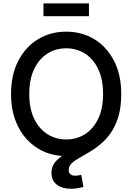

<svg xmlns="http://www.w3.org/2000/svg" viewBox="-20 -929 796 1156"><path d="M378.4 10.7Q282.7 10.7 207.8 -35.4Q132.8 -81.5 89.6 -165.8Q46.4 -250 46.4 -363.3Q46.4 -477.5 89.6 -561.8Q132.8 -646 207.8 -692.1Q282.7 -738.3 378.4 -738.3Q474.1 -738.3 549.1 -692.1Q624 -646 667 -561.8Q710 -477.5 710 -363.3Q710 -250 667 -165.8Q624 -81.5 549.1 -35.4Q474.1 10.7 378.4 10.7ZM378.4 -89.4Q440.9 -89.4 491.2 -120.8Q541.5 -152.3 571 -213.6Q600.6 -274.9 600.6 -363.3Q600.6 -452.1 571 -513.7Q541.5 -575.2 491.2 -606.7Q440.9 -638.2 378.4 -638.2Q315.9 -638.2 265.6 -606.4Q215.3 -574.7 185.8 -513.4Q156.2 -452.1 156.2 -363.3Q156.2 -274.9 185.8 -213.9Q215.3 -152.8 265.6 -121.1Q315.9 -89.4 378.4 -89.4ZM405.8 207.5Q355 207.5 322.5 183.1Q290 158.7 290 111.8Q290 74.2 310.8 48.6Q331.5 22.9 365.5 3.2Q399.4 -16.6 440.4 -36.6Q481.4 -56.6 522 -81.8Q562.5 -106.9 596.7 -143.6Q630.9 -180.2 651.4 -233.4Q671.9 -286.6 671.9 -363.3H710Q710 -284.7 692.9 -227.5Q675.8 -170.4 647.7 -129.9Q619.6 -89.4 585.7 -61.3Q551.8 -33.2 518.1 -13.4Q484.4 6.3 456.1 22.5Q427.7 38.6 410.6 55.2Q393.6 71.8 393.6 93.8Q393.6 110.4 403.3 119.6Q413.1 128.9 433.6 128.9Q443.4 128.9 452.6 127.2Q461.9 125.5 469.2 123L482.4 196.8Q467.3 200.7 447.5 204.1Q427.7 207.5 405.8 207.5ZM515.6 -908.7V-831.5H241.7V-908.7Z"/></svg>

Font: Inter 24pt Medium
Style: Regular
Weight: 500
Designer: Rasmus Andersson
Foundry: rsms
Version: Version 4.001;git-66647c0bb